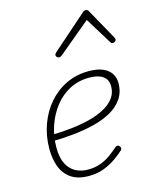

<svg xmlns="http://www.w3.org/2000/svg" viewBox="-126 -918 809 1019"><g transform="rotate(-15 279.0 -408.5)"><path d="M236 19Q173 19 136 -7.5Q99 -34 83.5 -77.5Q68 -121 68 -173Q68 -245 91 -308Q114 -371 155.5 -418.5Q197 -466 253 -492.5Q309 -519 375 -519Q425 -519 455.5 -505Q486 -491 499.5 -468Q513 -445 513 -418Q513 -368 488.5 -332Q464 -296 422 -272.5Q380 -249 326 -235.5Q272 -222 213 -216Q154 -210 96 -209L108 -243Q161 -244 213 -250Q265 -256 311.5 -268Q358 -280 394 -299.5Q430 -319 450.5 -346.5Q471 -374 471 -411Q471 -448 444.5 -466.5Q418 -485 370 -485Q310 -485 261.5 -459.5Q213 -434 178.5 -389.5Q144 -345 125 -289Q106 -233 106 -171Q106 -115 124 -80.5Q142 -46 172 -30.5Q202 -15 238 -15Q279 -15 311 -27.5Q343 -40 367.5 -58.5Q392 -77 410 -93Q417 -98 422 -97.5Q427 -97 431 -93Q435 -89 437 -82.5Q439 -76 433 -69Q415 -52 385.5 -31Q356 -10 318.5 4.5Q281 19 236 19ZM245 -630Q239 -630 233.5 -635Q228 -640 228 -645Q228 -649 229.5 -652Q231 -655 235 -659L427 -828Q432 -833 436 -834.5Q440 -836 444 -836Q448 -836 451.5 -834.5Q455 -833 459 -828L553 -659Q555 -656 556.5 -652.5Q558 -649 558 -646Q558 -639 552 -634.5Q546 -630 540 -630Q536 -630 532.5 -632Q529 -634 527 -638L437 -784L263 -639Q256 -633 252.5 -631.5Q249 -630 245 -630Z"/></g></svg>

Font: Playwrite RO Thin
Style: Regular
Weight: 250
Version: Version 1.002